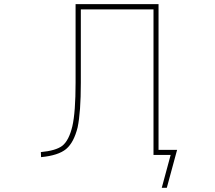

<svg xmlns="http://www.w3.org/2000/svg" viewBox="-20 -773 1040 929"><path d="M762.7 135.7 805.7 -23.4H722.7V-727.5H371.1V-372.1Q371.1 -230.5 355.5 -156.2Q346.7 -121.1 333 -94.7Q319.3 -68.4 299.8 -51.8Q261.7 -20.5 178.7 -12.7L177.7 -37.1Q250 -43.9 281.2 -67.4Q313.5 -92.8 330.1 -162.1Q345.7 -230.5 345.7 -372.1V-752.9H747.1V-47.9H836.9L787.1 135.7Z"/></svg>

Font: Mgen+ 1mn thin
Style: Regular
Weight: 100
Designer: [Source Han Sans]
Ryoko NISHIZUKA  (kana & ideographs); Paul D. Hunt (Latin, Greek & Cyrillic); Wenlong ZHANG  (bopomofo
Version: Version 1.059.20150602